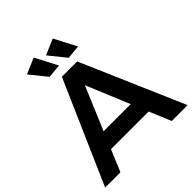

<svg xmlns="http://www.w3.org/2000/svg" viewBox="-243 -1074 1233 1233"><g transform="rotate(-45 373.5 -457.5)"><path d="M604 0H748L445 -700H306L-1 0H138L200 -148H542ZM248 -263 372 -557 494 -263ZM265 -915 158 -869 250 -755 344 -764ZM438 -915 331 -869 423 -755 517 -764Z"/></g></svg>

Font: Argentum Sans Medium
Style: Regular
Weight: 500
Designer: Julieta Ulanovsky
Foundry: Julieta Ulanovsky
Version: Version 5.001;January 29, 2019;FontCreator 11.5.0.2425 64-bi